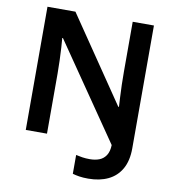

<svg xmlns="http://www.w3.org/2000/svg" viewBox="-98 -799 988 1096"><g transform="rotate(10 396.5 -251.0)"><path d="M487 212Q457 212 435 208.5Q413 205 396 200V91Q414 95 433.5 98Q453 101 476 101Q508 101 532 91.5Q556 82 570.5 59.5Q585 37 586 0L206 -553H202Q204 -534 206 -499Q208 -464 209.5 -424.5Q211 -385 211 -348V0H88V-714H250L585 -222H589Q588 -242 586 -276Q584 -310 583 -349.5Q582 -389 582 -424V-714H705V-2Q705 70 678 117.5Q651 165 602 188.5Q553 212 487 212Z"/></g></svg>

Font: Noto Sans Oriya SemiBold
Style: Regular
Weight: 600
Version: Version 2.003